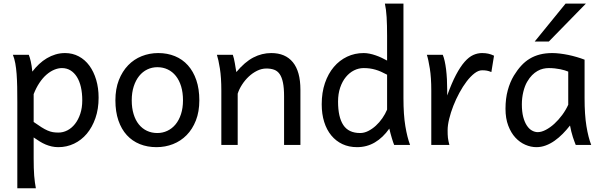

<svg xmlns="http://www.w3.org/2000/svg" viewBox="-20 -801 3324 1061"><path d="M302.7 -68.4Q328.6 -68.4 352.3 -80.6Q376 -92.8 394.3 -116Q412.6 -139.2 423.6 -172.1Q434.6 -205.1 434.6 -246.6Q434.6 -287.1 427 -320.1Q419.4 -353 404.8 -376.2Q390.1 -399.4 369.4 -412.1Q348.6 -424.8 322.3 -424.8Q301.3 -424.8 279.3 -415.5Q257.3 -406.2 236.6 -388.2Q215.8 -370.1 197.8 -343Q179.7 -315.9 166 -280.8V-127Q190.9 -109.4 209.2 -97.9Q227.5 -86.4 242.7 -79.8Q257.8 -73.2 271.7 -70.8Q285.6 -68.4 302.7 -68.4ZM75.7 -236.8Q75.7 -282.2 75 -321Q74.2 -359.9 71.8 -392.3Q69.3 -424.8 64.5 -451.2Q59.6 -477.5 51.3 -498H139.2Q144.5 -485.4 149.9 -462.2Q155.3 -439 158.7 -405.3Q175.8 -427.7 196 -446.8Q216.3 -465.8 239 -479.2Q261.7 -492.7 286.9 -500.2Q312 -507.8 339.4 -507.8Q380.9 -507.8 415.3 -489.5Q449.7 -471.2 473.9 -438.2Q498 -405.3 511.5 -360.1Q524.9 -314.9 524.9 -261.2Q524.9 -198.7 507.3 -148.2Q489.7 -97.7 459.7 -62Q429.7 -26.4 389.2 -7.1Q348.6 12.2 302.7 12.2Q283.2 12.2 265.9 8.3Q248.5 4.4 232.2 -2.4Q215.8 -9.3 199.7 -19.3Q183.6 -29.3 166 -41.5V73.2Q166 102.5 166.7 126.2Q167.5 149.9 168.9 169.9Q170.4 189.9 172.9 206.8Q175.3 223.6 178.2 239.3H75.7Z M708 -246.6Q708 -204.1 718.3 -170.4Q728.5 -136.7 747.3 -113.5Q766.1 -90.3 792 -78.1Q817.9 -65.9 849.6 -65.9Q878.9 -65.9 904.8 -78.1Q930.7 -90.3 950 -113.5Q969.2 -136.7 980.2 -170.4Q991.2 -204.1 991.2 -246.6Q991.2 -289.6 981 -323.5Q970.7 -357.4 951.9 -381.1Q933.1 -404.8 907 -417.2Q880.9 -429.7 849.6 -429.7Q819.8 -429.7 793.9 -417.2Q768.1 -404.8 749 -381.1Q730 -357.4 719 -323.5Q708 -289.6 708 -246.6ZM617.7 -246.6Q617.7 -309.6 636.7 -358.2Q655.8 -406.7 688 -440.2Q720.2 -473.6 763.2 -490.7Q806.2 -507.8 854.5 -507.8Q904.8 -507.8 946.5 -490.7Q988.3 -473.6 1018.3 -440.2Q1048.3 -406.7 1064.9 -358.2Q1081.5 -309.6 1081.5 -246.6Q1081.5 -183.6 1062.5 -135.3Q1043.5 -86.9 1011.2 -54.2Q979 -21.5 936 -4.6Q893.1 12.2 844.7 12.2Q794.4 12.2 752.7 -4.6Q710.9 -21.5 680.9 -54.2Q650.9 -86.9 634.3 -135.3Q617.7 -183.6 617.7 -246.6Z M1479 -507.8Q1557.1 -507.8 1598.6 -456.8Q1640.1 -405.8 1640.1 -305.2V0H1549.8V-268.6Q1549.8 -314.5 1543.7 -344.2Q1537.6 -374 1525.6 -391.4Q1513.7 -408.7 1495.4 -415.5Q1477.1 -422.4 1452.1 -422.4Q1425.8 -422.4 1400.6 -409.9Q1375.5 -397.5 1354.5 -377.7Q1333.5 -357.9 1317.4 -333Q1301.3 -308.1 1293.5 -283.2V0H1203.1V-300.3Q1203.1 -372.6 1195.1 -422.6Q1187 -472.7 1178.7 -498H1266.6Q1269.5 -490.2 1272.5 -477.8Q1275.4 -465.3 1277.8 -451.7Q1280.3 -438 1282.2 -424.8L1286.1 -402.8Q1332.5 -458.5 1379.9 -483.2Q1427.2 -507.8 1479 -507.8Z M1989.7 -424.8Q1961.9 -424.8 1936.5 -412.1Q1911.1 -399.4 1891.4 -375.5Q1871.6 -351.6 1859.9 -317.1Q1848.1 -282.7 1848.1 -239.3Q1848.1 -153.8 1877.2 -109.9Q1906.2 -65.9 1970.2 -65.9Q1992.7 -65.9 2014.9 -77.1Q2037.1 -88.4 2056.9 -106.4Q2076.7 -124.5 2092.8 -147.7Q2108.9 -170.9 2119.1 -195.3V-388.2Q2101.1 -397.9 2085.4 -404.8Q2069.8 -411.6 2054.7 -416Q2039.6 -420.4 2023.9 -422.6Q2008.3 -424.8 1989.7 -424.8ZM2209.5 -258.8Q2209.5 -166.5 2220 -103.8Q2230.5 -41 2246.1 0H2158.2Q2152.8 -12.7 2145.3 -37.8Q2137.7 -63 2131.3 -90.3Q2096.2 -40.5 2051.8 -14.2Q2007.3 12.2 1953.1 12.2Q1908.2 12.2 1872.3 -4.6Q1836.4 -21.5 1810.8 -52.5Q1785.2 -83.5 1771.5 -127.2Q1757.8 -170.9 1757.8 -224.6Q1757.8 -289.6 1775.6 -341.8Q1793.5 -394 1824.7 -430.9Q1856 -467.8 1898.2 -487.8Q1940.4 -507.8 1989.7 -507.8Q2005.4 -507.8 2022.2 -504.4Q2039.1 -501 2055.9 -495.1Q2072.8 -489.3 2088.9 -481.7Q2105 -474.1 2119.1 -466.3V-603Q2119.1 -662.1 2116.5 -706.3Q2113.8 -750.5 2106.9 -781.2H2209.5Z M2363.3 0V-300.3Q2363.3 -372.6 2355.2 -422.6Q2347.2 -472.7 2338.9 -498H2426.8Q2432.6 -484.4 2437.3 -463.6Q2441.9 -442.9 2445.1 -417.5Q2448.2 -392.1 2449.7 -363.3Q2451.2 -334.5 2451.2 -305.2V-273.4Q2476.1 -342.3 2500 -387.5Q2523.9 -432.6 2547.6 -459.5Q2571.3 -486.3 2595.2 -497.1Q2619.1 -507.8 2644 -507.8Q2662.6 -507.8 2678.2 -504.4Q2693.8 -501 2710 -493.2L2695.3 -402.8Q2681.2 -408.7 2670.4 -410.6Q2659.7 -412.6 2644 -412.6Q2624 -412.6 2602.1 -395.8Q2580.1 -378.9 2558.8 -351.1Q2537.6 -323.2 2518.6 -288.1Q2499.5 -252.9 2485.1 -216.1Q2470.7 -179.2 2462.2 -144Q2453.6 -108.9 2453.6 -81.5Q2453.6 -69.3 2453.9 -59.1Q2454.1 -48.8 2455.3 -39.3Q2456.5 -29.8 2458.5 -20.3Q2460.4 -10.7 2463.4 0Z M3012.7 -424.8Q2997.1 -424.8 2981.2 -421.1Q2965.3 -417.5 2950 -408.7Q2934.6 -399.9 2920.2 -385.5Q2905.8 -371.1 2893.1 -349.1Q2879.9 -326.7 2871.8 -293.2Q2863.8 -259.8 2863.8 -224.6Q2863.8 -184.1 2871.3 -155Q2878.9 -126 2891.4 -107.2Q2903.8 -88.4 2919.7 -79.6Q2935.5 -70.8 2951.7 -70.8Q2972.2 -70.8 2996.3 -83.5Q3020.5 -96.2 3043.5 -117.2Q3066.4 -138.2 3086.7 -165.5Q3106.9 -192.9 3120.1 -222.2V-405.3Q3112.8 -408.7 3101.3 -412.1Q3089.8 -415.5 3075.9 -418.5Q3062 -421.4 3045.7 -423.1Q3029.3 -424.8 3012.7 -424.8ZM3210.4 -258.8Q3210.4 -166.5 3220.7 -103.8Q3231 -41 3247.1 0H3161.6Q3159.2 -6.3 3154.8 -17.6Q3150.4 -28.8 3145.8 -43.2Q3141.1 -57.6 3137 -74.2Q3132.8 -90.8 3129.9 -107.4Q3110.8 -83 3089.6 -61.5Q3068.4 -40 3044.9 -23.4Q3021.5 -6.8 2996.1 2.7Q2970.7 12.2 2944.3 12.2Q2913.6 12.2 2883.1 -1Q2852.5 -14.2 2828.1 -40.5Q2803.7 -66.9 2788.6 -106.7Q2773.4 -146.5 2773.4 -200.2Q2773.4 -256.3 2785.9 -302Q2798.3 -347.7 2819.8 -383.3Q2838.9 -414.6 2860.4 -438Q2881.8 -461.4 2907.5 -476.8Q2933.1 -492.2 2963.9 -500Q2994.6 -507.8 3032.2 -507.8Q3050.8 -507.8 3073.5 -505.1Q3096.2 -502.4 3119.9 -497.6Q3143.6 -492.7 3167 -485.8Q3190.4 -479 3210.4 -471.2ZM3217.8 -781.2 3012.7 -571.3H2934.6L3105.5 -781.2Z"/></svg>

Font: Andika Basic
Style: Regular
Weight: 400
Designer: Annie Olsen & Victor Gaultney
Foundry: SIL International
Version: Version 1.000